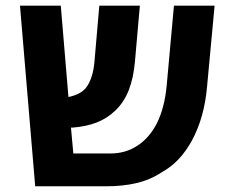

<svg xmlns="http://www.w3.org/2000/svg" viewBox="-20 -651 824 671"><path d="M49.8 -631.3H192.4L219.2 -312Q236.8 -315.4 252.9 -323Q269 -330.6 279.3 -342.8Q291.5 -357.4 299.6 -381.3Q307.6 -405.3 310.1 -435.1L327.1 -631.3H468.8L451.7 -437Q446.8 -378.9 429.9 -335.7Q413.1 -292.5 380.9 -262.7Q353.5 -236.8 317.9 -222.9Q282.2 -209 234.4 -205.1H228L236.3 -114.7H367.2Q418 -114.7 459.5 -141.4Q501 -168 527.8 -219.2Q555.2 -273.9 562.5 -351.6L587.9 -631.3H730L703.6 -348.1Q694.3 -240.7 650.9 -160.2Q630.4 -122.6 604.2 -94.7Q578.1 -66.9 543.5 -47.9Q503.9 -22 456.5 -11Q409.2 0 351.6 0H103Z"/></svg>

Font: Viking Open Sans
Style: Bold
Weight: 700
Foundry: Ascender Corporation
Version: Version 2.001